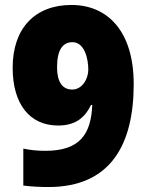

<svg xmlns="http://www.w3.org/2000/svg" viewBox="-20 -744 593 774"><path d="M519 -405C519 -619 413 -724 268 -724C120 -724 31 -629 31 -471C31 -323 101 -238 214 -238C285 -238 322 -270 347 -321H352C347 -204 303 -136 163 -136C129 -136 102 -139 74 -145V4C103 8 143 10 175 10C426 10 519 -161 519 -405ZM272 -574C321 -574 336 -507 336 -463C336 -427 312 -383 271 -383C230 -383 210 -416 210 -473C210 -543 233 -574 272 -574Z"/></svg>

Font: Noto Sans Armenian SemiCondensed Black
Style: Regular
Weight: 900
Width: 4
Designer: Monotype Design Team
Foundry: Monotype Imaging Inc.
Version: Version 2.008